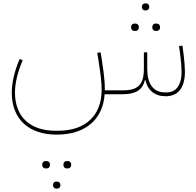

<svg xmlns="http://www.w3.org/2000/svg" viewBox="-20 -560 1164 1141"><path d="M378 441H382C394 441 403 434 403 419C403 404 394 397 382 397H378C366 397 357 404 357 419C357 434 366 441 378 441ZM315 561H319C330 561 339 554 339 540C339 526 330 519 319 519H315C304 519 295 526 295 540C295 554 304 561 315 561ZM252 441H256C268 441 277 434 277 419C277 404 268 397 256 397H252C240 397 231 404 231 419C231 434 240 441 252 441ZM906 -376H910C922 -376 931 -383 931 -398C931 -413 922 -420 910 -420H906C894 -420 885 -413 885 -398C885 -383 894 -376 906 -376ZM780 -376H784C796 -376 805 -383 805 -398C805 -413 796 -420 784 -420H780C768 -420 759 -413 759 -398C759 -383 768 -376 780 -376ZM843 -498H847C858 -498 867 -505 867 -519C867 -533 858 -540 847 -540H843C832 -540 823 -533 823 -519C823 -505 832 -498 843 -498ZM965 12C1033 12 1079 -32 1079 -134C1079 -159 1076 -198 1071 -238L1064 -289L1044 -286L1051 -235C1056 -197 1059 -158 1059 -134C1059 -47 1022 -11 970 -11H960C890 -11 855 -63 855 -151V-249H835V-151C835 -53 797 -23 708 -23H603V-26C603 -70 599 -116 585 -205L578 -249L558 -246L565 -202C579 -112 584 -68 584 -26C584 127 488 217 325 217H309C158 217 69 133 69 -10C69 -66 85 -133 115 -202L97 -210C68 -143 50 -72 50 -10C50 147 149 240 317 240C487 240 591 151 602 0H708C782 0 826 -22 841 -84H844C857 -24 899 12 965 12Z"/></svg>

Font: IBM Plex Arabic Thin
Style: Regular
Weight: 100
Designer: Mike Abbink, Paul van der Laan, Pieter van Rosmalen, Wael Morcos, Khajak Apelian
Foundry: Bold Monday
Version: Version 1.0